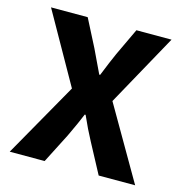

<svg xmlns="http://www.w3.org/2000/svg" viewBox="-99 -743 797 834"><g transform="rotate(15 300.0 -326.0)"><path d="M18 0 208 -335 29 -652H194L257 -529Q265 -513 281 -478.5Q297 -444 307 -424H311Q337 -489 355 -529L413 -652H571L392 -328L582 0H418L347 -133Q321 -181 295 -240H291Q278 -207 243 -133L175 0Z"/></g></svg>

Font: TypoPRO Source Code Pro
Style: Bold
Weight: 700
Monospace: yes
Designer: Paul D. Hunt, Teo Tuominen
Foundry: Adobe Systems Incorporated
Version: Version 2.010;PS 1.0;hotconv 1.0.84;makeotf.lib2.5.63406